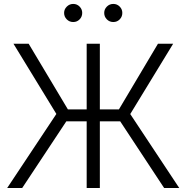

<svg xmlns="http://www.w3.org/2000/svg" viewBox="-20 -948 940 968"><path d="M483.4 -727.5V0H417V-727.5ZM16.1 0 264.2 -373.5 47.9 -727.5H124.5L322.3 -396.5H579.6L776.4 -727.5H853L636.7 -373L883.8 0H807.6L585.9 -336.4H314.5L91.8 0ZM551.3 -836.9Q532.2 -836.9 518.8 -850.3Q505.4 -863.8 505.4 -882.8Q505.4 -901.4 518.8 -914.8Q532.2 -928.2 551.3 -928.2Q570.3 -928.2 583.5 -914.8Q596.7 -901.4 596.7 -882.8Q596.7 -863.8 583.5 -850.3Q570.3 -836.9 551.3 -836.9ZM349.1 -836.9Q330.1 -836.9 316.7 -850.3Q303.2 -863.8 303.2 -882.8Q303.2 -901.4 316.9 -914.8Q330.6 -928.2 349.1 -928.2Q368.2 -928.2 381.3 -914.8Q394.5 -901.4 394.5 -882.8Q394.5 -863.8 381.3 -850.3Q368.2 -836.9 349.1 -836.9Z"/></svg>

Font: Inter 28pt Light
Style: Regular
Weight: 300
Designer: Rasmus Andersson
Foundry: rsms
Version: Version 4.001;git-66647c0bb